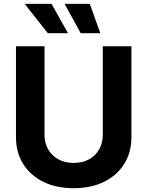

<svg xmlns="http://www.w3.org/2000/svg" viewBox="-20 -968 766 998"><path d="M362.8 10.3Q272.5 10.3 205.1 -22.9Q137.7 -56.2 100.3 -116Q63 -175.8 63 -254.9V-727.5H211.4V-267.1Q211.4 -224.6 230.2 -191.7Q249 -158.7 283.2 -139.9Q317.4 -121.1 362.8 -121.1Q408.7 -121.1 442.9 -139.9Q477.1 -158.7 495.6 -191.7Q514.2 -224.6 514.2 -267.1V-727.5H663.1V-254.9Q663.1 -175.8 625.7 -116Q588.4 -56.2 520.8 -22.9Q453.1 10.3 362.8 10.3ZM399.4 -795.4 315.9 -947.8H446.8L501.5 -795.4ZM228.5 -795.4 108.4 -947.8H248L333.5 -795.4Z"/></svg>

Font: Inter 18pt
Style: Bold
Weight: 700
Designer: Rasmus Andersson
Foundry: rsms
Version: Version 4.001;git-66647c0bb